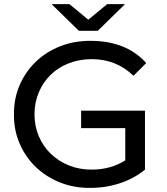

<svg xmlns="http://www.w3.org/2000/svg" viewBox="-20 -907 812 935"><path d="M375 -368H686V-81Q634 -38 565 -15Q496 8 421 8Q342 9 273.5 -18Q205 -45 154.5 -93.5Q104 -142 75.5 -208Q47 -274 48 -350Q47 -426 75.5 -492Q104 -558 154.5 -606.5Q205 -655 274 -682Q343 -709 423 -708Q508 -708 576 -681Q644 -654 692 -600L630 -538Q546 -619 427 -619Q367 -619 315.5 -599Q264 -579 227 -543Q190 -507 169 -457.5Q148 -408 148 -350Q148 -293 169 -243.5Q190 -194 227.5 -158Q265 -122 315.5 -101.5Q366 -81 426 -81Q519 -81 590 -126V-283H375ZM589 -887 456 -757H364L231 -887H318L410 -811L502 -887Z"/></svg>

Font: CMG Sans Medium
Style: Regular
Weight: 500
Designer: Julieta Ulanovsky
Foundry: Julieta Ulanovsky
Version: Version 7.200